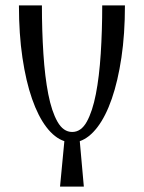

<svg xmlns="http://www.w3.org/2000/svg" viewBox="-20 -690 532 710"><path d="M218 -168Q182 -180 151.5 -220Q121 -260 98.5 -324.5Q76 -389 63 -476.5Q50 -564 50 -670H135Q135 -576 140.5 -491Q146 -406 158.5 -342Q171 -278 192.5 -240Q214 -202 247 -202Q280 -202 301 -240Q322 -278 334.5 -342Q347 -406 352.5 -491Q358 -576 358 -670H442Q442 -564 429 -477Q416 -390 393.5 -325Q371 -260 340.5 -220Q310 -180 275 -168L290 0H202Z"/></svg>

Font: Combo
Style: Regular
Weight: 400
Designer: Eduardo Rodriguez Tunni
Foundry: Eduardo Rodriguez Tunni
Version: Version 1.001